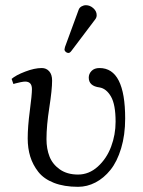

<svg xmlns="http://www.w3.org/2000/svg" viewBox="-20 -702 545 734"><path d="M308.6 -682.1Q323.7 -682.1 336.7 -670.7Q349.6 -659.2 349.6 -644Q349.6 -635.7 344.7 -628.9L252.9 -507.3Q247.1 -499.5 241.7 -499.5Q235.8 -499.5 231.2 -503.7Q226.6 -507.8 226.6 -513.2Q226.6 -515.6 228.5 -522.5L280.8 -665Q283.7 -672.9 291.7 -677.5Q299.8 -682.1 308.6 -682.1ZM458.5 -249Q458.5 -186 443.1 -135Q427.7 -84 402.3 -52.5Q377 -21 345 -4.4Q313 12.2 278.3 12.2Q225.1 12.2 186.3 -2.9Q147.5 -18.1 126.5 -44.9Q105.5 -71.8 95.7 -103.3Q85.9 -134.8 85.9 -172.9Q85.9 -217.3 94 -278.6Q102.1 -339.8 102.1 -361.3Q102.1 -390.1 76.2 -390.1Q70.3 -390.1 59.1 -387.9Q47.9 -385.7 39.6 -383.3L31.2 -380.9L24.4 -400.4Q40.5 -414.6 76.2 -428.2Q111.8 -441.9 139.6 -441.9Q157.2 -441.9 168.2 -429.4Q179.2 -417 179.2 -394Q179.2 -359.4 168.5 -290.5Q157.7 -221.7 157.7 -169.9Q157.7 -133.3 169.2 -103.8Q180.7 -74.2 208.7 -54.4Q236.8 -34.7 278.3 -34.7Q320.3 -34.7 354 -65.2Q387.7 -95.7 404.8 -141.4Q421.9 -187 421.9 -236.8Q421.9 -302.2 404.3 -332.8Q386.7 -363.3 360.8 -367.7Q319.3 -373 319.3 -405.3Q319.3 -419.9 330.1 -430.9Q340.8 -441.9 360.4 -441.9Q458.5 -441.9 458.5 -249Z"/></svg>

Font: Libertinage
Style: f
Weight: 400
Designer: OSP
Foundry: OSP
Version: Version 1.0; 2008; OFL relea